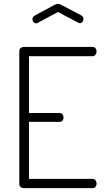

<svg xmlns="http://www.w3.org/2000/svg" viewBox="-20 -974 543 994"><path d="M103 0Q94 0 87 -5.5Q80 -11 80 -21V-710Q80 -720 87 -725.5Q94 -731 103 -731H459Q470 -731 475 -723.5Q480 -716 480 -708Q480 -699 474.5 -691Q469 -683 459 -683H130V-389H288Q298 -389 303.5 -382Q309 -375 309 -365Q309 -357 304 -350Q299 -343 288 -343H130V-48H459Q469 -48 474.5 -40.5Q480 -33 480 -23Q480 -15 475 -7.5Q470 0 459 0ZM168 -853Q160 -853 154 -859.5Q148 -866 148 -876Q148 -881 151 -885.5Q154 -890 159 -893L263 -949Q271 -954 280 -954Q289 -954 297 -949L401 -894Q407 -891 409.5 -885.5Q412 -880 412 -874Q412 -866 406.5 -860Q401 -854 393 -854Q391 -854 388.5 -855Q386 -856 384 -857L280 -912L176 -856Q174 -855 172 -854Q170 -853 168 -853Z"/></svg>

Font: Dosis Light
Style: Regular
Weight: 300
Designer: EdgarTolentino, PabloImpallari, IginoMarini
Foundry: EdgarTolentino, PabloImpallari, IginoMarini
Version: Version 3.001; ttfautohint (v1.8.2)